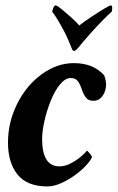

<svg xmlns="http://www.w3.org/2000/svg" viewBox="-20 -666 425 692"><path d="M150.4 5.9Q78.1 5.9 43.5 -36.6Q8.8 -79.1 8.8 -152.3Q8.8 -225.6 42 -292Q75.2 -358.4 130.4 -398.4Q185.5 -438.5 246.1 -438.5Q316.4 -438.5 355.5 -394.5Q362.3 -375 362.3 -362.3Q362.3 -337.9 349.6 -320.3Q336.9 -302.7 316.4 -302.7Q297.9 -302.7 289.1 -314.9Q280.3 -327.1 274.9 -343.8Q269.5 -360.4 261.2 -372.6Q252.9 -384.8 235.4 -384.8Q214.8 -384.8 195.8 -361.3Q176.8 -337.9 162.6 -302.2Q148.4 -266.6 140.1 -229.5Q131.8 -192.4 131.8 -165Q131.8 -66.4 194.3 -66.4Q213.9 -66.4 233.9 -76.7Q253.9 -86.9 270 -100.1Q286.1 -113.3 293 -123Q294.9 -123 303.2 -113.3Q311.5 -103.5 311.5 -99.6Q305.7 -85.9 288.6 -67.9Q271.5 -49.8 248 -33.2Q224.6 -16.6 199.2 -5.4Q173.8 5.9 150.4 5.9ZM265.6 -574.2Q283.2 -587.9 308.1 -604.5Q333 -621.1 354 -633.8Q375 -646.5 378.9 -646.5Q387.7 -646.5 382.8 -624Q369.1 -612.3 349.1 -591.8Q329.1 -571.3 303.7 -543Q292 -530.3 277.8 -513.2Q263.7 -496.1 260.7 -492.2Q251 -482.4 248 -482.4Q241.2 -482.4 238.3 -492.2Q231.4 -508.8 225.6 -522.9Q219.7 -537.1 213.9 -547.9Q201.2 -572.3 189.9 -591.3Q178.7 -610.4 168 -624Q172.9 -646.5 180.7 -646.5Q185.5 -646.5 201.7 -633.3Q217.8 -620.1 236.3 -603.5Q254.9 -586.9 265.6 -574.2Z"/></svg>

Font: Crimson Text
Style: Bold Italic
Weight: 700
Italic angle: -11°
Designer: Sebastian Kosch
Foundry: Sebastian Kosch
Version: Version 1.100; ttfautohint (v1.8.4)